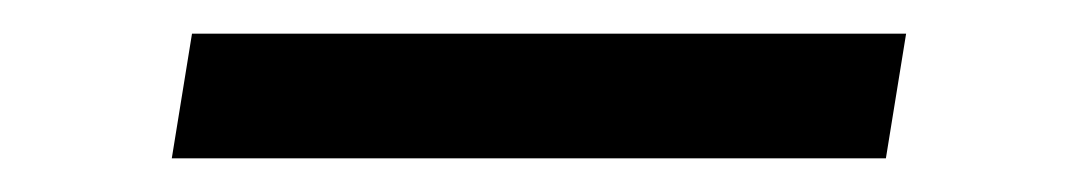

<svg xmlns="http://www.w3.org/2000/svg" viewBox="-20 -397 640 114"><path d="M506 -303H82L94 -377H518Z"/></svg>

Font: Iosevka Extended
Style: Italic
Weight: 400
Width: 7
Italic angle: -9°
Monospace: yes
Designer: Belleve Invis
Foundry: Belleve Invis
Version: Version 32.5.0; ttfautohint (v1.8.4)